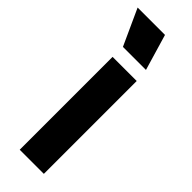

<svg xmlns="http://www.w3.org/2000/svg" viewBox="-246 -716 731 731"><g transform="rotate(45 120.0 -350.0)"><path d="M183.6 -554.7Q172.9 -590.8 140.6 -700.2Q103.5 -700.2 -6.8 -700.2Q9.8 -664.1 59.6 -554.7Q90.8 -554.7 183.6 -554.7ZM188.5 0Q155.3 0 58.6 0Q58.6 -125 58.6 -500Q90.8 -500 188.5 -500Q188.5 -375 188.5 0Z"/></g></svg>

Font: LeFont
Style: Regular
Weight: 700
Designer: Leryon MEDIA
Version: Version 1.0